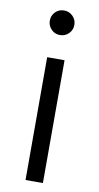

<svg xmlns="http://www.w3.org/2000/svg" viewBox="-85 -777 419 816"><g transform="rotate(10 124.0 -369.0)"><path d="M124 -632Q101 -632 86 -648Q71 -664 71 -685Q71 -707 86 -722.5Q101 -738 124 -738Q146 -738 161.5 -722.5Q177 -707 177 -685Q177 -663 161.5 -647.5Q146 -632 124 -632ZM87 0V-530H162V0Z"/></g></svg>

Font: Be Vietnam Pro Light
Style: Regular
Weight: 300
Designer: Lam Bao, Tony Le, Vietanh Nguyen
Foundry: Yellow Type Foundry
Version: Version 1.002; ttfautohint (v1.8.3)